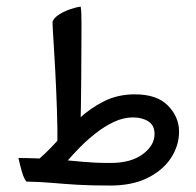

<svg xmlns="http://www.w3.org/2000/svg" viewBox="-20 -557 600 589"><path d="M318.4 12.2Q258.3 12.2 217.8 9.8Q177.2 7.3 141.8 4.2Q106.4 1 61 0Q53.7 -8.3 47.6 -28.8Q41.5 -49.3 36.6 -72.3Q52.7 -72.3 64.5 -72Q76.2 -71.8 101.1 -70.8Q128.4 -94.2 158 -127.4Q187.5 -160.6 222.2 -192.9Q256.8 -225.1 299.1 -246.3Q341.3 -267.6 393.6 -267.6Q461.9 -267.6 495.6 -232.7Q529.3 -197.8 529.3 -153.3Q529.3 -110.8 504.9 -73Q480.5 -35.2 433.3 -11.5Q386.2 12.2 318.4 12.2ZM318.8 -57.1Q381.8 -57.1 418 -84Q454.1 -110.8 454.1 -146Q454.1 -172.4 435.1 -184.6Q416 -196.8 387.7 -196.8Q358.4 -196.8 329.1 -182.9Q299.8 -168.9 273.2 -147.9Q246.6 -127 224.6 -104.5Q202.6 -82 188 -64.9Q213.4 -62.5 232.2 -60.8Q251 -59.1 271 -58.1Q291 -57.1 318.8 -57.1ZM156.2 -106.9Q156.7 -163.6 154.5 -225.1Q152.3 -286.6 149.4 -342Q146.5 -397.5 143.8 -437.5Q141.1 -477.5 141.1 -490.7Q146 -502.9 161.6 -512.7Q177.2 -522.5 195.8 -528.8Q214.4 -535.2 227.5 -536.6Q229 -527.8 229.5 -513.9Q230 -500 230 -481.4Q230 -451.2 229.7 -408Q229.5 -364.7 229.2 -319.3Q229 -273.9 228.3 -235.6Q227.5 -197.3 227.1 -177.2Z"/></svg>

Font: Harmattan Medium
Style: Regular
Weight: 500
Designer: George W. Nuss III and SIL International
Foundry: SIL International
Version: Version 4.000